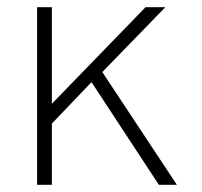

<svg xmlns="http://www.w3.org/2000/svg" viewBox="-20 -513 560 533"><path d="M234 -285 124 -170V0H83V-493H124V-225L384 -493H439L264 -313L471 0H421Z"/></svg>

Font: Hanken Grotesk ExtraLight
Style: Regular
Weight: 200
Designer: Alfredo Marco Pradil
Foundry: Hanken Design Co.
Version: Version 3.014